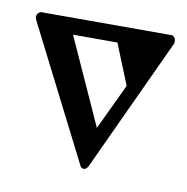

<svg xmlns="http://www.w3.org/2000/svg" viewBox="-47 -446 382 392"><g transform="rotate(10 144.0 -250.0)"><path d="M10 -400H278Q283 -400 285.5 -396.5Q288 -393 288 -389Q288 -385 287 -383L159 -107Q158 -105 155.5 -102.5Q153 -100 151 -100Q144 -100 142 -106L2 -382Q0 -386 0 -389Q0 -393 3 -396.5Q6 -400 10 -400ZM81 -366 162 -187 207 -282 173 -366Z"/></g></svg>

Font: Bravura Text
Style: Regular
Weight: 400
Designer: Daniel Spreadbury et al.
Foundry: Steinberg Media Technologies GmbH
Version: Version 1.38